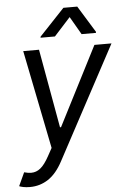

<svg xmlns="http://www.w3.org/2000/svg" viewBox="-71 -809 702 1059"><g transform="rotate(-5 280.0 -279.5)"><path d="M-7.8 194.6 26.3 120.7Q36.9 123.6 46.5 125.2Q56.1 126.8 65.3 126.8Q79.2 126.8 91.8 122.3Q104.4 117.9 116.5 108.1Q128.6 98.4 140.6 82.2Q152.7 66.1 165.5 42.6L188.9 0L79.5 -545.5H166.9L245 -109.4H250.7L473.7 -545.5H568.2L233.7 78.8Q198.9 144.2 153.1 174.4Q107.2 204.5 51.8 204.5Q30.5 204.5 14.4 201.2Q-1.8 197.8 -7.8 194.6ZM181.1 -610.8 181.8 -616.5 321 -764.2H397.7L488.6 -616.5L487.9 -610.8H408.4L350.9 -710.2L260.7 -610.8Z"/></g></svg>

Font: Inter P
Style: Italic
Weight: 400
Italic angle: -9.40001°
Designer: Rasmus Andersson
Foundry: rsms
Version: Version 3.018;git-588b23468